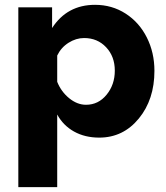

<svg xmlns="http://www.w3.org/2000/svg" viewBox="-20 -555 680 788"><path d="M214.8 -85V212.9H55.2V-524.9H193.8V-439.9Q255.4 -535.2 370.1 -535.2Q439.5 -535.2 495.4 -499.3Q551.3 -463.4 582.5 -401.4Q613.8 -339.4 613.8 -264.2Q613.8 -146.5 549.6 -68.4Q485.4 9.8 387.2 9.8Q328.6 9.8 283.9 -15.1Q239.3 -40 214.8 -85ZM451.2 -265.1Q451.2 -323.2 415.5 -361.1Q379.9 -398.9 325.2 -398.9Q292 -398.9 261.2 -379.4Q230.5 -359.9 214.8 -327.1V-219.2Q231 -178.7 263.9 -151.9Q296.9 -125 333 -125Q383.8 -125 417.5 -166.3Q451.2 -207.5 451.2 -265.1Z"/></svg>

Font: Raleway-v4020 ExtraBold
Style: Regular
Weight: 800
Designer: Matt McInerney, Pablo Impallari, Rodrigo Fuenzalida
Foundry: Matt McInerney, Pablo Impallari, Rodrigo Fuenzalida
Version: Version 4.020;PS 004.020;hotconv 1.0.88;makeotf.lib2.5.64775